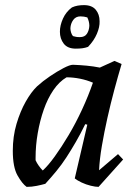

<svg xmlns="http://www.w3.org/2000/svg" viewBox="-20 -718 527 750"><path d="M84 12Q67 0 48.5 -32.5Q30 -65 30 -129Q30 -185 44.5 -234Q59 -283 80.5 -321Q102 -359 125 -381Q147 -401 175 -420Q203 -439 228 -452Q253 -465 265 -465Q292 -464 318.5 -461.5Q345 -459 370 -454L427 -480L455 -468Q441 -421 426.5 -367Q412 -313 399.5 -257Q387 -201 378 -148.5Q369 -96 367 -53L441 -116L461 -95L365 12Q353 12 334.5 7.5Q316 3 299 -5Q282 -13 272 -21L321 -231L313 -233Q295 -196 276.5 -164Q258 -132 239.5 -103.5Q221 -75 200 -49.5Q179 -24 157 0Q143 4 123.5 8Q104 12 84 12ZM147 -52Q168 -71 194 -107Q220 -143 248 -190Q276 -237 300.5 -290Q325 -343 343 -395Q320 -405 293 -410.5Q266 -416 240 -416Q211 -399 188.5 -366Q166 -333 151 -290Q136 -247 127.5 -198.5Q119 -150 119 -102Q119 -99 119 -97Q119 -95 119 -92Q124 -81 131.5 -70.5Q139 -60 147 -52ZM276 -528Q244 -528 229 -547.5Q214 -567 214 -594Q214 -619 226 -645.5Q238 -672 261 -689Q272 -694 283.5 -696Q295 -698 308 -698Q339 -698 354 -680Q369 -662 369 -635Q370 -613 358.5 -586Q347 -559 324 -535Q313 -531 302 -529.5Q291 -528 276 -528ZM292 -573Q311 -573 319.5 -586Q328 -599 329 -617Q329 -625 327 -633.5Q325 -642 321 -650Q314 -652 308 -653Q302 -654 294 -654Q276 -654 266 -640Q256 -626 255 -608Q255 -600 257.5 -591.5Q260 -583 265 -577Q272 -575 277.5 -574Q283 -573 292 -573Z"/></svg>

Font: Labrada Medium
Style: Italic
Weight: 500
Italic angle: -7°
Designer: Mercedes Jáuregui
Foundry: Omnibus-Type Team
Version: Version 1.000